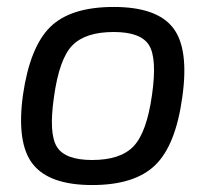

<svg xmlns="http://www.w3.org/2000/svg" viewBox="-20 -519 604 552"><path d="M504 -239Q485 -101 426 -44Q367 13 245 13Q122 13 74.5 -47Q27 -107 46 -246Q66 -384 124.5 -441.5Q183 -499 307 -499Q431 -499 477.5 -439Q524 -379 504 -239ZM307 -427Q225 -427 187.5 -388Q150 -349 135 -239Q120 -135 143.5 -97Q167 -59 245 -59Q327 -59 364.5 -99Q402 -139 417 -246Q432 -351 408.5 -389Q385 -427 307 -427Z"/></svg>

Font: Exo 2.0
Style: Italic
Weight: 400
Italic angle: -8°
Designer: Natanael Gama
Version: Version 1.001;PS 001.001;hotconv 1.0.70;makeotf.lib2.5.58329